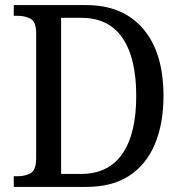

<svg xmlns="http://www.w3.org/2000/svg" viewBox="-20 -734 715 754"><path d="M34 0V-42H50Q80 -42 101 -54.5Q122 -67 122 -113V-604Q122 -648 100.5 -660Q79 -672 48 -672H34V-714H319Q462 -714 542 -621Q622 -528 622 -357Q622 -248 588 -167.5Q554 -87 487 -43.5Q420 0 319 0ZM298 -51Q406 -51 460.5 -130Q515 -209 515 -357Q515 -506 461 -585Q407 -664 299 -664H220V-51Z"/></svg>

Font: Noto Serif Tamil SemiCondensed
Style: Regular
Weight: 400
Width: 4
Designer: Indian Type Foundry, Tom Grace, and the Monotype Design Team
Foundry: Monotype Imaging Inc.
Version: Version 2.004; ttfautohint (v1.8.4.7-5d5b)